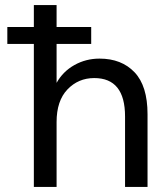

<svg xmlns="http://www.w3.org/2000/svg" viewBox="-20 -740 666 760"><path d="M114 0V-566H9V-633H114V-720H204V-633H341V-566H204V-412Q229 -457 274.5 -482.5Q320 -508 374 -508Q461 -508 512.5 -454Q564 -400 564 -288V0H475V-279Q475 -431 353 -431Q290 -431 247 -386Q204 -341 204 -257V0Z"/></svg>

Font: HostGroteskRegular
Style: Regular
Weight: 400
Designer: Doukan Karapınar based on Poppins by Indian Type Foundry, Jonny Pinhorn
Foundry: Element Type
Version: Version 1.001; ttfautohint (v1.8.4.7-5d5b)